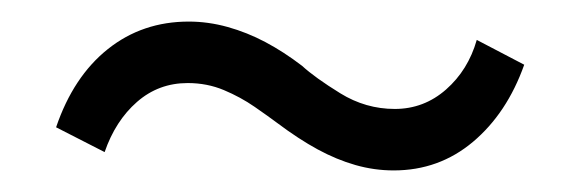

<svg xmlns="http://www.w3.org/2000/svg" viewBox="-20 -375 538 178"><path d="M345 -217Q327 -217 309.5 -222Q292 -227 274.5 -236.5Q257 -246 237 -261Q229 -267 216 -276Q203 -285 187.5 -291.5Q172 -298 154 -298Q127 -298 107 -280.5Q87 -263 77 -234L32 -257Q48 -304 80 -329.5Q112 -355 155 -355Q173 -355 191 -350Q209 -345 226 -336Q243 -327 260 -314Q272 -303 295.5 -288.5Q319 -274 346 -274Q373 -274 393.5 -292Q414 -310 422 -338L466 -315Q450 -270 418.5 -243.5Q387 -217 345 -217Z"/></svg>

Font: Nunito Sans 10pt Condensed
Style: Regular
Weight: 400
Width: 3
Designer: Vernon Adams
Foundry: Vernon Adams
Version: Version 3.101;gftools[0.9.27]